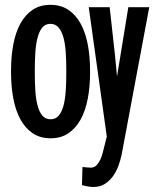

<svg xmlns="http://www.w3.org/2000/svg" viewBox="-20 -558 640 789"><path d="M25.4 -269Q25.4 -326.2 34.7 -375.5Q43.9 -424.8 63.7 -460.9Q83.5 -497.1 114 -517.6Q144.5 -538.1 187 -538.1Q230 -538.1 260.7 -517.6Q291.5 -497.1 311.3 -460.9Q331.1 -424.8 340.6 -375.5Q350.1 -326.2 350.1 -269V-258.8Q350.1 -201.7 340.6 -152.3Q331.1 -103 311.3 -66.9Q291.5 -30.8 261 -10.3Q230.5 10.3 188 10.3Q145.5 10.3 114.7 -10.3Q84 -30.8 64.2 -66.9Q44.4 -103 34.9 -152.3Q25.4 -201.7 25.4 -258.8ZM452.6 -330.1 460.9 -243.7 507.3 -528.3H593.3L479 82Q474.6 100.6 466.8 122.8Q459 145 445.3 164.6Q431.6 184.1 411.6 197.3Q391.6 210.4 363.3 210.4Q358.4 210.4 351.8 209.7Q345.2 209 338.6 207.8Q332 206.5 326.2 205.1Q320.3 203.6 316.9 202.6L318.8 128.4Q321.8 128.4 326.4 128.9Q331.1 129.4 336.2 129.9Q341.3 130.4 346.2 130.6Q351.1 130.9 353.5 130.9Q367.7 130.9 377.2 120.6Q386.7 110.4 393.1 96.2Q399.4 82 402.8 67.1Q406.2 52.2 408.7 43.5L418.9 3.4L344.7 -528.3H430.7ZM123 -258.8Q123 -220.2 125.2 -185.5Q127.4 -150.9 134.3 -124.8Q141.1 -98.6 153.8 -83.3Q166.5 -67.9 188 -67.9Q209 -67.9 221.7 -83.3Q234.4 -98.6 241.2 -124.8Q248 -150.9 250.2 -185.5Q252.4 -220.2 252.4 -258.8V-269Q252.4 -307.1 250.2 -341.8Q248 -376.5 241 -402.8Q233.9 -429.2 220.9 -444.6Q208 -460 187 -460Q166 -460 153.6 -444.6Q141.1 -429.2 134.3 -402.8Q127.4 -376.5 125.2 -341.8Q123 -307.1 123 -269Z"/></svg>

Font: Roboto Mono
Style: Bold
Weight: 700
Designer: Google
Version: Version 2.000985; 2015; ttfautohint (v1.3)